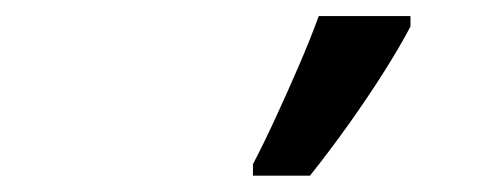

<svg xmlns="http://www.w3.org/2000/svg" viewBox="-20 -821 597 235"><path d="M289.6 -606V-620.1Q302.2 -644 317.1 -676.3Q332 -708.5 346.2 -741.5Q360.4 -774.4 370.1 -801.3H482.4V-788.6Q470.2 -765.1 450.2 -733.4Q430.2 -701.7 406.5 -668.5Q382.8 -635.3 359.4 -606Z"/></svg>

Font: Open Sans SemiBold
Style: Italic
Weight: 600
Italic angle: -12°
Designer: Monotype Design Team
Foundry: Monotype Imaging Inc.
Version: Version 3.003; ttfautohint (v1.8.4)